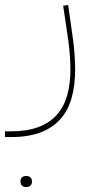

<svg xmlns="http://www.w3.org/2000/svg" viewBox="-90 -309 366 769"><path d="M13 440Q4 440 -2 434.5Q-8 429 -8 418Q-8 407 -2 401.5Q4 396 13 396H17Q26 396 32 401.5Q38 407 38 418Q38 429 32 434.5Q26 440 17 440ZM-70 217H-46Q18 217 63.5 200Q109 183 137.5 151Q166 119 179 73Q192 27 192 -30Q192 -43 191.5 -59Q191 -75 189.5 -91Q188 -107 186.5 -122.5Q185 -138 183 -151L163 -286L183 -289L202 -154Q206 -128 208.5 -92.5Q211 -57 211 -31Q211 32 197 82.5Q183 133 152 168Q121 203 72 221.5Q23 240 -46 240H-70Z"/></svg>

Font: IBM Plex Sans Arabic Thin
Style: Regular
Weight: 100
Designer: Mike Abbink, Paul van der Laan, Pieter van Rosmalen, Wael Morcos, Khajak Apelian
Foundry: Bold Monday
Version: Version 1.101